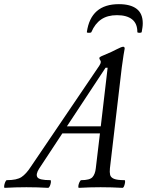

<svg xmlns="http://www.w3.org/2000/svg" viewBox="-86 -901 707 924"><path d="M-63 3Q-67 3 -66 -6Q-65 -15 -61 -24.5Q-57 -34 -53 -34Q-5 -34 17.5 -49Q40 -64 62 -98L392 -585Q399 -595 399 -604Q399 -608 395 -613Q392 -618 392 -622Q392 -624 396 -627Q400 -630 415 -636Q454 -652 476 -664Q499 -676 507 -676Q514 -676 514 -667Q512 -658 508.5 -635.5Q505 -613 500 -576L443 -91Q441 -72 444 -59.5Q447 -47 462.5 -40.5Q478 -34 513 -34Q517 -34 516 -24.5Q515 -15 511.5 -6Q508 3 503 3Q451 0 398 0Q347 0 294 3Q290 3 291 -6Q292 -15 296.5 -24.5Q301 -34 305 -34Q346 -34 359 -48.5Q372 -63 375 -91L395 -259H214L102 -89Q85 -62 94 -48Q103 -34 156 -34Q160 -34 159 -24.5Q158 -15 154 -6Q150 3 145 3Q94 0 41 0Q-10 0 -63 3ZM422 -575 236 -293H399L432 -575ZM332 -747Q351 -881 486 -881Q542 -881 571.5 -858.5Q601 -836 601 -789Q601 -779 599.5 -768.5Q598 -758 596 -747Q595 -743 585 -743Q575 -743 575 -747Q575 -788 549.5 -808Q524 -828 477 -828Q431 -828 401 -807.5Q371 -787 354 -747Q353 -743 342 -743Q331 -743 332 -747Z"/></svg>

Font: Junicode
Style: Italic
Weight: 400
Italic angle: -11°
Designer: Peter S. Baker
Version: Version 2.100; ttfautohint (v1.8.4)